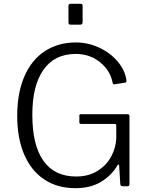

<svg xmlns="http://www.w3.org/2000/svg" viewBox="-20 -974 775 1004"><path d="M70 -368Q70 -488 107.5 -574.5Q145 -661 214.5 -706.5Q284 -752 377 -752Q441 -752 499.5 -724.5Q558 -697 596 -651.5Q634 -606 641 -555V-549Q641 -543 635 -542L578 -533H576Q571 -533 569 -541Q557 -605 503.5 -648.5Q450 -692 376 -692Q266 -692 207.5 -609.5Q149 -527 149 -374Q149 -214 207.5 -132.5Q266 -51 378 -51Q444 -51 491 -81Q538 -111 562 -156.5Q586 -202 588 -249V-316V-318Q588 -326 578 -326H404Q395 -326 395 -334V-369Q395 -377 402 -377H646Q657 -377 657 -367V-12Q657 0 646 0H625Q618 0 614 -2Q610 -4 609 -11L603 -109Q602 -114 599.5 -114Q597 -114 594 -109Q563 -56 508 -23Q453 10 374 10Q280 10 211.5 -35.5Q143 -81 106.5 -166Q70 -251 70 -368ZM412 -859Q412 -851 409 -848Q406 -845 397 -845H351Q344 -845 341 -847.5Q338 -850 338 -857V-942Q338 -949 340.5 -951.5Q343 -954 349 -954H402Q408 -954 410 -951.5Q412 -949 412 -942Z"/></svg>

Font: Libre Franklin Light
Style: Regular
Weight: 300
Designer: Pablo Impallari, Rodrigo Fuenzalida
Foundry: Impallari Type
Version: Version 1.002; ttfautohint (v1.5)